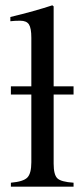

<svg xmlns="http://www.w3.org/2000/svg" viewBox="-20 -703 318 723"><path d="M257 0H21V-15Q68 -19 83 -34.5Q98 -50 98 -92V-347H21V-378H98V-561Q98 -597 89 -611Q80 -625 56 -625Q35 -625 19 -623V-639Q114 -662 177 -683L182 -679V-378H257V-347H182V-87Q182 -45 196 -31.5Q210 -18 257 -15Z"/></svg>

Font: STIX
Style: Regular
Weight: 400
Designer: MicroPress Inc., with final additions and corrections provided by Coen Hoffman, Elsevier (retired)
Version: Version 1.1.1